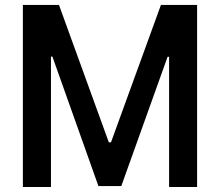

<svg xmlns="http://www.w3.org/2000/svg" viewBox="-20 -747 879 767"><path d="M71.4 -727.3H215.6L414.8 -178.3H423.3L622.9 -727.3H767.4V0H655.5V-520.2H649.5L464.5 -3.6H373.2L189.3 -521H183.6V0H71.4Z"/></svg>

Font: Interface Medium
Style: Regular
Weight: 500
Designer: Rasmus Andersson
Foundry: rsms
Version: Version 1.8